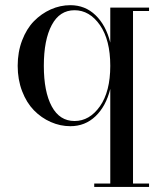

<svg xmlns="http://www.w3.org/2000/svg" viewBox="-20 -490 644 760"><path d="M570 236.5V250H353V236.5H416.5V-138Q399.5 -69.5 358.2 -30Q317 9.5 258.5 9.5Q218.5 9.5 181 -7Q143.5 -23.5 114.2 -53.5Q85 -83.5 67.5 -129.2Q50 -175 50 -229.5Q50 -284 67.5 -330Q85 -376 114.2 -406Q143.5 -436 181 -452.8Q218.5 -469.5 258.5 -469.5Q317 -469.5 358.2 -429.8Q399.5 -390 416.5 -321.5V-460H570V-446.5H506.5V236.5ZM416.5 -229.5Q416.5 -332 375.5 -390.8Q334.5 -449.5 275 -449.5Q216 -449.5 184.8 -390.8Q153.5 -332 153.5 -229.5Q153.5 -127 184.8 -69Q216 -11 275 -11Q334.5 -11 375.5 -69.2Q416.5 -127.5 416.5 -229.5Z"/></svg>

Font: Bodoni* 16pt
Style: Regular
Weight: 400
Version: Version 2.3